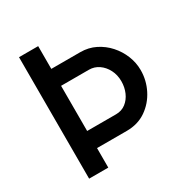

<svg xmlns="http://www.w3.org/2000/svg" viewBox="-164 -841 933 972"><g transform="rotate(-30 302.0 -355.0)"><path d="M361 -577Q409 -577 449 -557Q489 -537 518.5 -504Q548 -471 564.5 -430Q581 -389 581 -346Q581 -286 554 -233Q527 -180 479 -147Q431 -114 366 -114H192V0H80V-710H192V-577ZM361 -214Q394 -214 418 -232.5Q442 -251 455 -281Q468 -311 468 -346Q468 -383 452.5 -413Q437 -443 411.5 -460.5Q386 -478 355 -478H192V-214Z"/></g></svg>

Font: Raleway Thin SemiBold
Style: Regular
Weight: 600
Version: Version 4.026